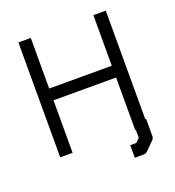

<svg xmlns="http://www.w3.org/2000/svg" viewBox="-123 -695 785 859"><g transform="rotate(-20 270.0 -265.5)"><path d="M60 -597H119V-356H417V-597H476V-80H480V0Q480 14 471 21L435 57Q426 66 414 66H373V36V6H402L420 -12V-50H417V-300H119V-50H60Z"/></g></svg>

Font: ibm3270
Style: Regular
Weight: 400
Monospace: yes
Version: Version 2.0.3